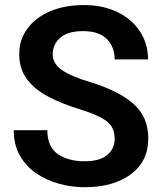

<svg xmlns="http://www.w3.org/2000/svg" viewBox="-20 -741 650 770"><path d="M439.9 -184.6Q439.9 -211.9 428.5 -231.9Q417 -252 385.5 -269Q354 -286.1 293.9 -304.7Q227.5 -325.2 173.8 -353.3Q120.1 -381.3 88.6 -422.9Q57.1 -464.4 57.1 -523.9Q57.1 -582.5 90.1 -626.7Q123 -670.9 181.4 -695.8Q239.7 -720.7 315.4 -720.7Q394.5 -720.7 452.4 -691.9Q510.3 -663.1 542 -613.8Q573.7 -564.5 573.7 -502.9H439.9Q439.9 -552.2 408.7 -584.2Q377.4 -616.2 313.5 -616.2Q252 -616.2 221.7 -589.6Q191.4 -563 191.4 -523.9Q191.4 -485.8 228.3 -460.2Q265.1 -434.6 338.9 -412.6Q455.6 -377.4 515.1 -324.7Q574.7 -272 574.7 -185.5Q574.7 -94.2 504.9 -42.2Q435.1 9.8 318.8 9.8Q267.1 9.8 216.6 -4.2Q166 -18.1 125 -46.1Q84 -74.2 59.6 -117.2Q35.2 -160.2 35.2 -218.8H169.9Q169.9 -151.4 212.4 -122.8Q254.9 -94.2 318.8 -94.2Q379.9 -94.2 409.9 -119.4Q439.9 -144.5 439.9 -184.6Z"/></svg>

Font: Vazirmatn UI FD SemiBold
Style: Regular
Weight: 600
Designer: Saber Rastikerdar
Foundry: Saber Rastikerdar
Version: Version 33.003